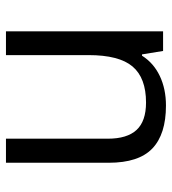

<svg xmlns="http://www.w3.org/2000/svg" viewBox="14 -590 585 654"><g transform="rotate(-90 307.0 -262.5)"><path d="M162.1 -535.2V-188Q162.1 -122.6 191.9 -90.3Q221.7 -58.1 285.2 -58.1Q369.1 -58.1 408 -104Q446.8 -149.9 446.8 -253.9V-535.2H527.8V0H460.9L449.2 -71.8H444.8Q419.9 -32.2 375.7 -11.2Q331.5 9.8 274.9 9.8Q177.2 9.8 128.7 -36.6Q80.1 -83 80.1 -185.1V-535.2Z"/></g></svg>

Font: f01722094
Style: Regular
Weight: 400
Foundry: Ascender Corporation
Version: Version 1.10